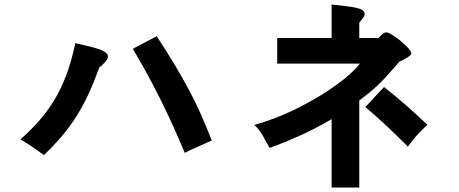

<svg xmlns="http://www.w3.org/2000/svg" viewBox="-20 -745 2040 854"><path d="M315 -553Q371 -541 405 -531Q439 -521 452 -509.5Q465 -498 457.5 -483Q450 -468 422 -445Q398 -379 373.5 -326.5Q349 -274 320.5 -228.5Q292 -183 256.5 -141Q221 -99 175 -55Q158 -68 146.5 -76Q135 -84 124.5 -91.5Q114 -99 101.5 -106.5Q89 -114 71 -125Q115 -164 152 -205.5Q189 -247 220 -297.5Q251 -348 274.5 -410Q298 -472 315 -553ZM571 -528 677 -584Q724 -512 759 -453.5Q794 -395 822.5 -341.5Q851 -288 874.5 -234.5Q898 -181 922 -120Q894 -107 859 -92Q824 -77 802 -65Q791 -90 772 -134.5Q753 -179 725 -238.5Q697 -298 658.5 -371.5Q620 -445 571 -528Z M1809 -510Q1810 -504 1803.5 -498Q1797 -492 1787.5 -486.5Q1778 -481 1768.5 -476.5Q1759 -472 1755 -469Q1729 -439 1707.5 -415Q1686 -391 1665.5 -371Q1645 -351 1623.5 -333.5Q1602 -316 1578 -298V89H1455V-215Q1419 -194 1385.5 -176.5Q1352 -159 1319 -144Q1286 -129 1252 -115Q1218 -101 1179 -87Q1173 -97 1165.5 -111.5Q1158 -126 1149.5 -140.5Q1141 -155 1131 -168Q1121 -181 1111 -189Q1211 -218 1294.5 -259.5Q1378 -301 1439.5 -342Q1501 -383 1537.5 -416.5Q1574 -450 1580 -462H1213V-576H1455V-725Q1488 -721 1515 -718Q1542 -715 1561.5 -711Q1581 -707 1591.5 -700.5Q1602 -694 1602 -683Q1602 -674 1595.5 -666Q1589 -658 1578 -644V-576H1664Q1684 -601 1699 -601Q1706 -601 1723.5 -590.5Q1741 -580 1759.5 -565Q1778 -550 1792.5 -534.5Q1807 -519 1809 -510ZM1881 -190Q1867 -177 1856 -166Q1845 -155 1835 -144Q1825 -133 1815.5 -120.5Q1806 -108 1794 -93Q1767 -120 1744 -142.5Q1721 -165 1699 -185.5Q1677 -206 1654.5 -226Q1632 -246 1605 -269L1688 -358Q1721 -332 1745 -312Q1769 -292 1790 -273.5Q1811 -255 1832.5 -235Q1854 -215 1881 -190Z"/></svg>

Font: D2Coding
Style: Bold
Weight: 700
Monospace: yes
Designer: Yong-Rak Park; Jeong-Hwan Yoon; Sang-Min Lee;
Foundry: NHN Corporation
Version: Version 1.3.2; Build 20180524